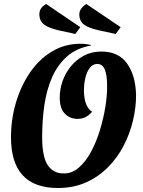

<svg xmlns="http://www.w3.org/2000/svg" viewBox="-20 -919 715 961"><path d="M270 22Q35 22 35 -232Q35 -321 59.5 -404.5Q84 -488 129.5 -555Q175 -622 239.5 -661Q304 -700 383 -700Q397 -700 409 -698.5Q421 -697 435 -694V-691Q362 -678 315 -636Q268 -594 240.5 -531.5Q213 -469 202 -392Q191 -315 191 -233Q191 -135 218.5 -93Q246 -51 298 -51Q340 -50 374.5 -80Q409 -110 435.5 -159Q462 -208 480 -267Q498 -326 507.5 -385Q517 -444 516 -492Q516 -543 504.5 -571Q493 -599 467 -599Q445 -599 430 -580Q415 -561 407.5 -530Q400 -499 400 -463Q402 -384 441 -360Q412 -324 368 -324Q330 -324 304.5 -350Q279 -376 279 -431Q279 -471 292.5 -511Q306 -551 333 -585Q360 -619 399 -640Q438 -661 488 -661Q573 -661 616 -601Q659 -541 661 -442Q661 -380 645.5 -315Q630 -250 599 -190Q568 -130 520.5 -82Q473 -34 410.5 -6Q348 22 270 22ZM559 -749 476 -767Q425 -778 401 -795.5Q377 -813 377 -847Q377 -863 387 -876.5Q397 -890 412 -899L584 -783ZM357 -749 275 -767Q225 -778 201 -796Q177 -814 177 -848Q177 -880 211 -899L382 -783Z"/></svg>

Font: Sansita Swashed SemiBold
Style: Regular
Weight: 600
Designer: Pablo Cosgaya
Foundry: Omnibus-Type
Version: Version 1.003; ttfautohint (v1.8.3)